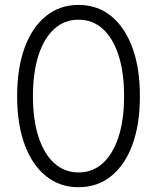

<svg xmlns="http://www.w3.org/2000/svg" viewBox="-20 -758 644 788"><path d="M302.2 10.3Q225.1 10.3 168.5 -35.4Q111.8 -81.1 81.1 -164.8Q50.3 -248.5 50.3 -363.3Q50.3 -478.5 81.1 -562.3Q111.8 -646 168.5 -691.9Q225.1 -737.8 302.2 -737.8Q379.9 -737.8 436.3 -691.9Q492.7 -646 523.4 -562.3Q554.2 -478.5 554.2 -363.3Q554.2 -248.5 523.7 -164.8Q493.2 -81.1 436.5 -35.4Q379.9 10.3 302.2 10.3ZM302.2 -50.3Q360.4 -50.3 402.1 -88.4Q443.8 -126.5 466.6 -196.5Q489.3 -266.6 489.3 -363.3Q489.3 -460.4 466.6 -530.8Q443.8 -601.1 402.1 -639.2Q360.4 -677.2 302.2 -677.2Q244.6 -677.2 202.6 -639.2Q160.6 -601.1 137.9 -530.8Q115.2 -460.4 115.2 -363.3Q115.2 -266.6 137.9 -196.5Q160.6 -126.5 202.6 -88.4Q244.6 -50.3 302.2 -50.3Z"/></svg>

Font: Inter 24pt Light
Style: Regular
Weight: 300
Designer: Rasmus Andersson
Foundry: rsms
Version: Version 4.001;git-66647c0bb